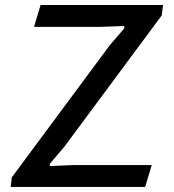

<svg xmlns="http://www.w3.org/2000/svg" viewBox="-20 -735 686 755"><path d="M468.3 -623 469.2 -632.8 377 -629.4H323.2H113.8L139.6 -715.3H621.1L616.2 -674.8L232.4 -157.2L176.3 -91.3L175.3 -82L267.1 -85.9H316.4H576.7L550.8 0H22L26.4 -37.6L411.6 -557.1Z"/></svg>

Font: Proza Libre
Style: Medium Italic
Weight: 500
Designer: Jasper de Waard
Foundry: Jasper de Waard
Version: Version 1.000; ttfautohint (v1.4.1.8-43bc)